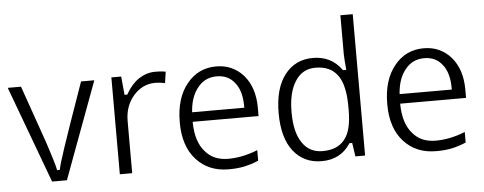

<svg xmlns="http://www.w3.org/2000/svg" viewBox="-50 -889 2593 1028"><g transform="rotate(-5 1246.0 -375.0)"><path d="M272.5 -7.3H192.9L0 -527.8H71.3L180.7 -215.3Q217.3 -104.5 223.6 -71.8L224.6 -65.9H230.5H233.9H239.7L240.7 -71.8Q245.6 -97.2 272.5 -178.2Q298.8 -258.3 394 -527.8H465.3Z M794.4 -544.9Q804.7 -544.9 814.5 -544.4Q824.2 -543.9 833 -543Q841.8 -542 850.1 -540.5L841.3 -480Q826.2 -482.9 813.2 -484.4Q800.3 -485.8 788.6 -485.8Q754.4 -485.8 725.1 -471.9Q695.8 -458 671.9 -430.7Q624 -376 624 -294.4V-14.6H557.6V-535.2H610.4L619.1 -442.9L619.6 -436H626.5H630.4H634.8L636.7 -439.9Q665.5 -490.7 706.1 -518.1Q726.6 -531.2 748.5 -538.1Q770.5 -544.9 794.4 -544.9Z M1226.1 2Q1189.9 9.8 1140.6 9.8Q1033.2 9.8 967.8 -62Q901.4 -134.3 901.4 -263.2Q901.4 -328.6 917 -380.1Q932.6 -431.6 963.4 -469.2Q1024.4 -544.9 1121.1 -544.9Q1166.5 -544.9 1201.7 -528.8Q1239.7 -512.2 1268.1 -479.5Q1324.7 -413.6 1324.7 -305.2V-260.3H978H970.7V-252.4Q973.1 -151.9 1020 -99.6Q1064 -46.4 1143.1 -46.4Q1220.7 -46.4 1301.8 -79.1V-22.5Q1281.2 -13.7 1262.7 -7.8Q1244.1 -2 1226.1 2ZM1120.1 -491.7Q1057.1 -491.7 1019.5 -445.3Q999.5 -422.4 987.8 -390.9Q976.1 -359.4 972.7 -319.8L972.2 -311.5H980H1245.1H1252.4V-319.3Q1252.4 -328.1 1252 -336.7Q1251.5 -345.2 1250.7 -353.5Q1250 -361.8 1248.5 -369.6Q1247.1 -377.4 1245.4 -384.8Q1243.7 -392.1 1241.5 -398.9Q1239.3 -405.8 1236.6 -412.1Q1233.9 -418.5 1230.7 -424.6Q1227.5 -430.7 1224.1 -436Q1220.7 -441.4 1216.3 -446.3Q1198.7 -469.2 1174.8 -480.5Q1150.9 -491.7 1120.1 -491.7Z M1811.5 -73.2H1805.2H1800.8H1796.9L1794.9 -70.3Q1741.7 9.8 1641.1 9.8Q1545.9 9.8 1489.7 -61Q1433.1 -132.8 1433.1 -266.1Q1433.1 -399.4 1490.2 -472.7Q1546.4 -544.9 1641.1 -544.9Q1739.3 -544.9 1793.9 -468.8L1795.9 -465.8H1799.8H1806.2H1814L1813.5 -473.6L1810.1 -512.2L1808.1 -549.3V-759.8H1874.5V0H1822.3L1812.5 -66.9ZM1541.5 -100.6Q1579.1 -43.5 1650.4 -43.5Q1690.4 -43.5 1720 -55.7Q1749.5 -67.9 1769 -92.8Q1789.1 -117.7 1798.6 -156.5Q1808.1 -195.3 1808.1 -248.5V-266.1Q1808.1 -290 1806.6 -311Q1805.2 -332 1802 -350.6Q1798.8 -369.1 1794.2 -385Q1789.6 -400.9 1783.2 -414.3Q1776.9 -427.7 1768.6 -438.5Q1730.5 -491.7 1649.9 -491.7Q1579.6 -491.7 1541.5 -431.2Q1502.4 -372.1 1502.4 -265.1Q1502.4 -156.7 1541.5 -100.6Z M2341.3 2Q2305.2 9.8 2255.9 9.8Q2148.4 9.8 2083 -62Q2016.6 -134.3 2016.6 -263.2Q2016.6 -328.6 2032.2 -380.1Q2047.9 -431.6 2078.6 -469.2Q2139.6 -544.9 2236.3 -544.9Q2281.7 -544.9 2316.9 -528.8Q2355 -512.2 2383.3 -479.5Q2439.9 -413.6 2439.9 -305.2V-260.3H2093.3H2085.9V-252.4Q2088.4 -151.9 2135.3 -99.6Q2179.2 -46.4 2258.3 -46.4Q2335.9 -46.4 2417 -79.1V-22.5Q2396.5 -13.7 2377.9 -7.8Q2359.4 -2 2341.3 2ZM2235.4 -491.7Q2172.4 -491.7 2134.8 -445.3Q2114.7 -422.4 2103 -390.9Q2091.3 -359.4 2087.9 -319.8L2087.4 -311.5H2095.2H2360.4H2367.7V-319.3Q2367.7 -328.1 2367.2 -336.7Q2366.7 -345.2 2366 -353.5Q2365.2 -361.8 2363.8 -369.6Q2362.3 -377.4 2360.6 -384.8Q2358.9 -392.1 2356.7 -398.9Q2354.5 -405.8 2351.8 -412.1Q2349.1 -418.5 2345.9 -424.6Q2342.8 -430.7 2339.4 -436Q2335.9 -441.4 2331.5 -446.3Q2314 -469.2 2290 -480.5Q2266.1 -491.7 2235.4 -491.7Z"/></g></svg>

Font: Sahel Light FD
Style: Light-FD
Weight: 300
Foundry: Saber Rastikerdar (saber.rastikerdar@gmail.com)
Version: Version 3.3.0